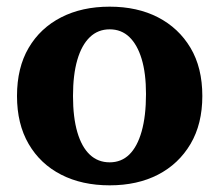

<svg xmlns="http://www.w3.org/2000/svg" viewBox="-20 -544 657 576"><path d="M309 12Q226 12 163.5 -20Q101 -52 66 -112Q31 -172 31 -256Q31 -341 66 -400.5Q101 -460 163.5 -492Q226 -524 309 -524Q392 -524 454 -492Q516 -460 551.5 -400.5Q587 -341 587 -256Q587 -172 551.5 -112Q516 -52 454 -20Q392 12 309 12ZM309 -57Q344 -57 368 -80.5Q392 -104 405 -150Q418 -196 418 -262Q418 -324 405 -367Q392 -410 368 -433Q344 -456 309 -456Q274 -456 249.5 -432.5Q225 -409 212 -364.5Q199 -320 199 -256Q199 -192 212 -147.5Q225 -103 249.5 -80Q274 -57 309 -57Z"/></svg>

Font: Montagu Slab 144pt SemiBold
Style: Regular
Weight: 600
Version: Version 1.000